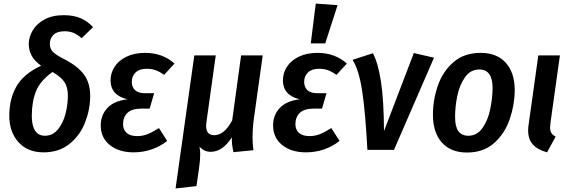

<svg xmlns="http://www.w3.org/2000/svg" viewBox="-20 -839 3183 1075"><path d="M501 -687 437 -625Q414 -646 391.5 -655Q369 -664 342 -664Q300 -664 279.5 -644Q259 -624 259 -594Q259 -567 275.5 -549.5Q292 -532 339 -508Q414 -470 449.5 -422.5Q485 -375 485 -302Q485 -228 457 -155Q429 -82 370 -34Q311 14 224 14Q135 14 83.5 -43Q32 -100 32 -191Q32 -286 72.5 -356Q113 -426 210 -471Q173 -498 157 -527.5Q141 -557 141 -593Q141 -631 163 -668.5Q185 -706 229 -730Q273 -754 337 -754Q392 -754 431.5 -737Q471 -720 501 -687ZM158 -189Q158 -136 176.5 -107.5Q195 -79 231 -79Q275 -79 304 -114Q333 -149 346.5 -201Q360 -253 360 -304Q360 -351 340.5 -380Q321 -409 274 -436Q205 -387 181.5 -328Q158 -269 158 -189Z M544 -137Q544 -194 581 -234Q618 -274 693 -283Q599 -306 599 -389Q599 -430 621.5 -465Q644 -500 688 -521.5Q732 -543 793 -543Q842 -543 884 -527.5Q926 -512 957 -483L899 -420Q875 -437 852.5 -445.5Q830 -454 801 -454Q761 -454 739.5 -433.5Q718 -413 718 -381Q718 -350 737 -333.5Q756 -317 792 -317H843L818 -231H774Q719 -231 694 -207.5Q669 -184 669 -144Q669 -113 689 -95Q709 -77 748 -77Q779 -77 806.5 -88Q834 -99 870 -122L916 -50Q879 -20 830.5 -3Q782 14 728 14Q646 14 595 -27Q544 -68 544 -137Z M1394 -70Q1394 -31 1399 2L1287 13Q1277 -30 1278 -70Q1226 11 1160 11Q1121 11 1097 -19Q1101 5 1101 25Q1101 58 1094 106L1080 203L963 216L1068 -529H1188L1136 -157Q1134 -141 1134 -135Q1134 -82 1179 -82Q1236 -82 1280 -165L1330 -529H1451L1402 -179Q1394 -123 1394 -70Z M1509 -137Q1509 -194 1546 -234Q1583 -274 1658 -283Q1564 -306 1564 -389Q1564 -430 1586.5 -465Q1609 -500 1653 -521.5Q1697 -543 1758 -543Q1807 -543 1849 -527.5Q1891 -512 1922 -483L1864 -420Q1840 -437 1817.5 -445.5Q1795 -454 1766 -454Q1726 -454 1704.5 -433.5Q1683 -413 1683 -381Q1683 -350 1702 -333.5Q1721 -317 1757 -317H1808L1783 -231H1739Q1684 -231 1659 -207.5Q1634 -184 1634 -144Q1634 -113 1654 -95Q1674 -77 1713 -77Q1744 -77 1771.5 -88Q1799 -99 1835 -122L1881 -50Q1844 -20 1795.5 -3Q1747 14 1693 14Q1611 14 1560 -27Q1509 -68 1509 -137ZM1870 -810 1801 -596H1720L1748 -819Z M2130 -105 2297 -542 2410 -516 2186 0H2037Q2026 -209 2008 -328Q1990 -447 1954 -504L2068 -541Q2097 -486 2113 -382Q2129 -278 2130 -105Z M2404 -197Q2404 -280 2431.5 -359.5Q2459 -439 2519 -491Q2579 -543 2671 -543Q2762 -543 2812 -487.5Q2862 -432 2862 -333Q2861 -250 2833.5 -170.5Q2806 -91 2746.5 -38Q2687 15 2595 15Q2504 15 2454 -41Q2404 -97 2404 -197ZM2738 -345Q2738 -450 2664 -450Q2614 -450 2583.5 -406.5Q2553 -363 2540.5 -302.5Q2528 -242 2528 -184Q2528 -130 2546.5 -104.5Q2565 -79 2602 -79Q2651 -79 2681.5 -122.5Q2712 -166 2724.5 -226.5Q2737 -287 2738 -345Z M3062 -151Q3060 -131 3060 -126Q3060 -106 3067 -94.5Q3074 -83 3091 -74L3043 14Q2989 -1 2963 -30.5Q2937 -60 2937 -109Q2937 -125 2940 -143L2994 -529H3115Z"/></svg>

Font: Fira Sans Condensed Medium
Style: Italic
Weight: 500
Width: 3
Italic angle: -8°
Designer: bBox Type GmbH & Carrois Corporate GbR & Edenspiekermann AG
Foundry: bBox Type GmbH & Carrois Corporate GbR & Edenspiekermann AG
Version: Version 4.301